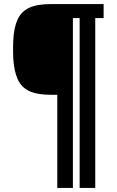

<svg xmlns="http://www.w3.org/2000/svg" viewBox="-20 -820 571 940"><path d="M260.4 100V-355.9H228Q162.6 -355.9 123.9 -373.9Q85.2 -391.8 67 -431.3Q48.7 -470.7 44.9 -535.4Q44.4 -547.4 44.1 -562.9Q43.9 -578.4 44.1 -594Q44.3 -609.6 44.9 -621.9Q48.1 -685.9 66.3 -725.1Q84.6 -764.2 123.4 -782.1Q162.2 -800 228 -800H487.3V-731.6H446.3V100H369.9V-731.6H336.9V100Z"/></svg>

Font: Big Shoulders Display SC Thin
Style: Regular
Weight: 100
Designer: Patric King
Foundry: XO Type Co
Version: Version 2.002